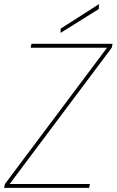

<svg xmlns="http://www.w3.org/2000/svg" viewBox="-25 -913 567 933"><path d="M-5 0 -1 -19 495 -681H124L128 -700H522L518 -681L22 -19H412L408 0ZM269 -753 270 -774 456 -893 455 -869Z"/></svg>

Font: DM Sans 18pt Thin
Style: Italic
Weight: 250
Italic angle: -10°
Designer: Colophon Foundry, Jonny Pinhorn
Foundry: Colophon Foundry
Version: Version 4.004;gftools[0.9.30]